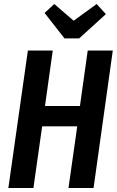

<svg xmlns="http://www.w3.org/2000/svg" viewBox="-20 -945 587 965"><path d="M465.8 -924.8 512.2 -874 377.9 -752H304.2L204.1 -879.9L252.9 -924.8L350.1 -840.8ZM147.9 0H22L120.1 -690.9H245.1L206.1 -412.1H381.8L420.9 -690.9H546.9L450.2 0H324.2L368.2 -310.1H191.9Z"/></svg>

Font: Fira Sans Compressed Medium
Style: Italic
Weight: 500
Width: 3
Italic angle: -8°
Designer: Carrois Corporate & Edenspiekermann AG
Foundry: Carrois Corporate GbR & Edenspiekermann AG
Version: Version 4.203;PS 004.203;hotconv 1.0.88;makeotf.lib2.5.64775